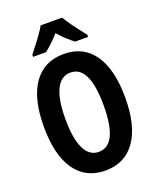

<svg xmlns="http://www.w3.org/2000/svg" viewBox="-169 -1030 932 1139"><g transform="rotate(-20 297.5 -460.5)"><path d="M388.2 -771Q341.3 -806.2 295.9 -857.9Q252.4 -809.1 205.1 -771H123V-784.2Q209.5 -893.1 229 -931.2H364.3Q387.2 -888.7 470.2 -784.2V-771ZM554.2 -357.9Q554.2 -180.7 487.8 -85.4Q421.4 9.8 297.9 9.8Q173.8 9.8 107.4 -85.2Q41 -180.2 41 -358.9Q41 -536.1 107.4 -630.6Q173.8 -725.1 298.8 -725.1Q422.4 -725.1 488.3 -630.1Q554.2 -535.2 554.2 -357.9ZM176.8 -357.9Q176.8 -235.8 207.5 -171.9Q238.3 -107.9 297.9 -107.9Q418 -107.9 418 -357.9Q418 -607.9 298.8 -607.9Q238.3 -607.9 207.5 -544.2Q176.8 -480.5 176.8 -357.9Z"/></g></svg>

Font: TypoPRO Open Sans Condensed
Style: Bold
Weight: 700
Width: 3
Foundry: Ascender Corporation
Version: Version 1.11